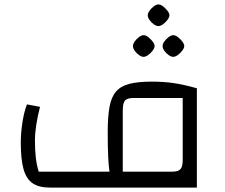

<svg xmlns="http://www.w3.org/2000/svg" viewBox="-20 -848 1016 868"><path d="M206 0Q156 0 127.5 -19.5Q99 -39 86.5 -83Q74 -127 74 -203Q74 -247 81.5 -295.5Q89 -344 102 -376L161 -365Q150 -323 144 -284Q138 -245 138 -212Q138 -168 142 -134.5Q146 -101 155 -72H475Q471 -99 469 -140.5Q467 -182 467 -252Q467 -320 475 -364.5Q483 -409 504.5 -434Q526 -459 565 -469Q604 -479 667 -479Q719 -479 764 -472.5Q809 -466 870 -449V0ZM535 -72H759Q786 -72 796 -83.5Q806 -95 806 -125V-405H583Q555 -405 545 -393.5Q535 -382 535 -347ZM629 -591Q620 -591 608.5 -599Q597 -607 589 -618.5Q581 -630 581 -640Q581 -649 589 -660.5Q597 -672 608.5 -680.5Q620 -689 629 -689Q639 -689 650 -680.5Q661 -672 670 -660.5Q679 -649 679 -640Q679 -631 670 -619Q661 -607 649.5 -599Q638 -591 629 -591ZM763 -591Q754 -591 742.5 -599Q731 -607 723 -618.5Q715 -630 715 -640Q715 -649 723 -660.5Q731 -672 742.5 -680.5Q754 -689 763 -689Q773 -689 784 -680.5Q795 -672 804 -660.5Q813 -649 813 -640Q813 -631 804 -619Q795 -607 783.5 -599Q772 -591 763 -591ZM696 -730Q687 -730 675.5 -738Q664 -746 656 -757.5Q648 -769 648 -779Q648 -788 656 -799.5Q664 -811 675.5 -819.5Q687 -828 696 -828Q706 -828 717 -819.5Q728 -811 737 -799.5Q746 -788 746 -779Q746 -770 737 -758Q728 -746 716.5 -738Q705 -730 696 -730Z"/></svg>

Font: Changa ExtraLight Light
Style: Regular
Weight: 300
Version: Version 3.002; ttfautohint (v1.8.2)